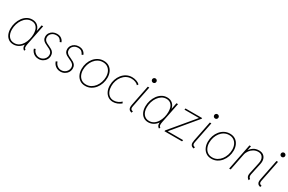

<svg xmlns="http://www.w3.org/2000/svg" viewBox="142 -1970 4882 3250"><g transform="rotate(30 2583.5 -345.0)"><path d="M225.6 7.8Q171.4 7.8 132.3 -18.8Q93.3 -45.4 72.3 -93Q51.3 -140.6 51.3 -204.1Q51.3 -262.7 69.1 -318.8Q86.9 -375 119.6 -420.4Q152.3 -465.8 198 -492.7Q243.7 -519.5 299.3 -519.5Q365.7 -519.5 407.2 -481Q448.7 -442.4 458 -380.9L442.4 -391.6H472.7L456.1 -380.9L481.4 -511.7H511.7L431.6 -111.3Q425.3 -77.6 427.5 -53.7Q429.7 -29.8 451.2 -19.5L439.5 7.8Q420.9 -3.4 410.9 -18.6Q400.9 -33.7 398.4 -52.7Q396 -71.8 399.4 -94.7L400.4 -86.9H394.5L404.3 -97.7Q370.6 -44.4 324 -18.3Q277.3 7.8 225.6 7.8ZM227.5 -19.5Q278.3 -19.5 317.4 -45.4Q356.4 -71.3 383.1 -114.5Q409.7 -157.7 423.3 -210Q437 -262.2 437 -314.5Q437 -402.3 400.4 -447.3Q363.8 -492.2 300.8 -492.2Q251.5 -492.2 210.9 -467.3Q170.4 -442.4 141.4 -400.6Q112.3 -358.9 96.4 -307.6Q80.6 -256.3 80.6 -203.1Q80.6 -119.1 119.6 -69.3Q158.7 -19.5 227.5 -19.5Z M716.8 7.8Q677.2 7.8 646.2 -7.6Q615.2 -22.9 594.2 -48.6Q573.2 -74.2 564.5 -104.5L593.8 -116.2Q603.5 -76.2 638.7 -47.9Q673.8 -19.5 719.2 -19.5Q753.4 -19.5 782.5 -36.1Q811.5 -52.7 829.1 -80.8Q846.7 -108.9 846.7 -142.6Q846.7 -175.3 830.8 -195.8Q814.9 -216.3 790.3 -230Q765.6 -243.7 737.5 -255.6Q709.5 -267.6 684.8 -282.5Q660.2 -297.4 644.3 -320.3Q628.4 -343.3 628.4 -379.4Q628.4 -419.9 649.2 -451.7Q669.9 -483.4 704.6 -501.5Q739.3 -519.5 781.7 -519.5Q838.4 -519.5 872.8 -491.7Q907.2 -463.9 915 -431.6L887.2 -419.9Q877 -448.7 851.6 -470.5Q826.2 -492.2 781.2 -492.2Q728 -492.2 693.1 -460.4Q658.2 -428.7 658.2 -382.3Q658.2 -350.6 673.8 -330.6Q689.5 -310.5 714.4 -296.9Q739.3 -283.2 767.1 -271.5Q794.9 -259.8 819.8 -244.1Q844.7 -228.5 860.4 -204.8Q876 -181.2 876 -143.1Q876 -100.1 854.5 -65.9Q833 -31.7 797.1 -12Q761.2 7.8 716.8 7.8Z M1144.5 7.8Q1105 7.8 1074 -7.6Q1043 -22.9 1022 -48.6Q1001 -74.2 992.2 -104.5L1021.5 -116.2Q1031.2 -76.2 1066.4 -47.9Q1101.6 -19.5 1147 -19.5Q1181.2 -19.5 1210.2 -36.1Q1239.3 -52.7 1256.8 -80.8Q1274.4 -108.9 1274.4 -142.6Q1274.4 -175.3 1258.5 -195.8Q1242.7 -216.3 1218 -230Q1193.4 -243.7 1165.3 -255.6Q1137.2 -267.6 1112.5 -282.5Q1087.9 -297.4 1072 -320.3Q1056.2 -343.3 1056.2 -379.4Q1056.2 -419.9 1076.9 -451.7Q1097.7 -483.4 1132.3 -501.5Q1167 -519.5 1209.5 -519.5Q1266.1 -519.5 1300.5 -491.7Q1335 -463.9 1342.8 -431.6L1314.9 -419.9Q1304.7 -448.7 1279.3 -470.5Q1253.9 -492.2 1209 -492.2Q1155.8 -492.2 1120.8 -460.4Q1085.9 -428.7 1085.9 -382.3Q1085.9 -350.6 1101.6 -330.6Q1117.2 -310.5 1142.1 -296.9Q1167 -283.2 1194.8 -271.5Q1222.7 -259.8 1247.6 -244.1Q1272.5 -228.5 1288.1 -204.8Q1303.7 -181.2 1303.7 -143.1Q1303.7 -100.1 1282.2 -65.9Q1260.7 -31.7 1224.9 -12Q1189 7.8 1144.5 7.8Z M1630.4 7.8Q1567.9 7.8 1524.2 -22.2Q1480.5 -52.2 1457.8 -102.5Q1435.1 -152.8 1435.1 -214.4Q1435.1 -274.4 1453.9 -329.3Q1472.7 -384.3 1507.6 -427Q1542.5 -469.7 1590.3 -494.6Q1638.2 -519.5 1695.8 -519.5Q1759.3 -519.5 1802.7 -490.2Q1846.2 -460.9 1868.7 -411.4Q1891.1 -361.8 1891.1 -300.8Q1891.1 -240.7 1872.1 -185.3Q1853 -129.9 1818.4 -86.4Q1783.7 -43 1735.8 -17.6Q1688 7.8 1630.4 7.8ZM1631.3 -19.5Q1682.6 -19.5 1724.9 -43.2Q1767.1 -66.9 1797.9 -106.9Q1828.6 -147 1845.2 -197.5Q1861.8 -248 1861.8 -301.3Q1861.8 -355.5 1842 -398.7Q1822.3 -441.9 1784.9 -467Q1747.6 -492.2 1694.3 -492.2Q1642.6 -492.2 1600.1 -468.8Q1557.6 -445.3 1527.3 -405.5Q1497.1 -365.7 1480.7 -315.7Q1464.4 -265.6 1464.4 -211.9Q1464.4 -157.7 1483.9 -114Q1503.4 -70.3 1540.8 -44.9Q1578.1 -19.5 1631.3 -19.5Z M2172.9 7.8Q2117.2 7.8 2075.7 -20.3Q2034.2 -48.3 2011.2 -98.4Q1988.3 -148.4 1988.3 -214.4Q1988.3 -272.9 2006.8 -327.6Q2025.4 -382.3 2059.8 -425.5Q2094.2 -468.8 2142.6 -494.1Q2190.9 -519.5 2250 -519.5Q2296.4 -519.5 2337.6 -504.4Q2378.9 -489.3 2401.4 -465.8L2384.8 -440.4Q2366.7 -463.4 2330.6 -477.8Q2294.4 -492.2 2252 -492.2Q2198.7 -492.2 2155.5 -469Q2112.3 -445.8 2081.3 -406.2Q2050.3 -366.7 2033.9 -316.9Q2017.6 -267.1 2017.6 -213.9Q2017.6 -158.2 2035.6 -114.3Q2053.7 -70.3 2088.1 -44.9Q2122.6 -19.5 2170.9 -19.5Q2212.9 -19.5 2251.2 -37.6Q2289.6 -55.7 2314.9 -81.1L2328.6 -51.8Q2293.5 -24.9 2254.6 -8.5Q2215.8 7.8 2172.9 7.8Z M2536.1 7.8Q2500 -2.4 2486.1 -21.5Q2472.2 -40.5 2472.2 -64.7Q2472.2 -88.9 2477.5 -115.2L2556.6 -511.7H2586.4L2503.9 -96.7Q2498 -66.9 2503.2 -52.5Q2508.3 -38.1 2520.5 -31.7Q2532.7 -25.4 2548.8 -20.5ZM2600.1 -614.3Q2582.5 -614.3 2570.3 -626.5Q2558.1 -638.7 2558.1 -656.2Q2558.1 -673.8 2570.3 -686Q2582.5 -698.2 2600.1 -698.2Q2617.7 -698.2 2629.9 -686Q2642.1 -673.8 2642.1 -656.2Q2642.1 -638.7 2629.9 -626.5Q2617.7 -614.3 2600.1 -614.3Z M2861.3 7.8Q2807.1 7.8 2768.1 -18.8Q2729 -45.4 2708 -93Q2687 -140.6 2687 -204.1Q2687 -262.7 2704.8 -318.8Q2722.7 -375 2755.4 -420.4Q2788.1 -465.8 2833.7 -492.7Q2879.4 -519.5 2935.1 -519.5Q3001.5 -519.5 3043 -481Q3084.5 -442.4 3093.8 -380.9L3078.1 -391.6H3108.4L3091.8 -380.9L3117.2 -511.7H3147.5L3067.4 -111.3Q3061 -77.6 3063.2 -53.7Q3065.4 -29.8 3086.9 -19.5L3075.2 7.8Q3056.6 -3.4 3046.6 -18.6Q3036.6 -33.7 3034.2 -52.7Q3031.7 -71.8 3035.2 -94.7L3036.1 -86.9H3030.3L3040 -97.7Q3006.3 -44.4 2959.7 -18.3Q2913.1 7.8 2861.3 7.8ZM2863.3 -19.5Q2914.1 -19.5 2953.1 -45.4Q2992.2 -71.3 3018.8 -114.5Q3045.4 -157.7 3059.1 -210Q3072.8 -262.2 3072.8 -314.5Q3072.8 -402.3 3036.1 -447.3Q2999.5 -492.2 2936.5 -492.2Q2887.2 -492.2 2846.7 -467.3Q2806.2 -442.4 2777.1 -400.6Q2748 -358.9 2732.2 -307.6Q2716.3 -256.3 2716.3 -203.1Q2716.3 -119.1 2755.4 -69.3Q2794.4 -19.5 2863.3 -19.5Z M3177.7 0 3181.6 -18.6 3570.3 -483.4V-485.4H3288.6L3293.9 -511.7H3619.1L3618.2 -498L3228.5 -30.3V-27.3H3526.9L3521.5 0Z M3749 7.8Q3712.9 -2.4 3699 -21.5Q3685.1 -40.5 3685.1 -64.7Q3685.1 -88.9 3690.4 -115.2L3769.5 -511.7H3799.3L3716.8 -96.7Q3710.9 -66.9 3716.1 -52.5Q3721.2 -38.1 3733.4 -31.7Q3745.6 -25.4 3761.7 -20.5ZM3813 -614.3Q3795.4 -614.3 3783.2 -626.5Q3771 -638.7 3771 -656.2Q3771 -673.8 3783.2 -686Q3795.4 -698.2 3813 -698.2Q3830.6 -698.2 3842.8 -686Q3855 -673.8 3855 -656.2Q3855 -638.7 3842.8 -626.5Q3830.6 -614.3 3813 -614.3Z M4097.2 7.8Q4034.7 7.8 3991 -22.2Q3947.3 -52.2 3924.6 -102.5Q3901.9 -152.8 3901.9 -214.4Q3901.9 -274.4 3920.7 -329.3Q3939.5 -384.3 3974.4 -427Q4009.3 -469.7 4057.1 -494.6Q4105 -519.5 4162.6 -519.5Q4226.1 -519.5 4269.5 -490.2Q4313 -460.9 4335.4 -411.4Q4357.9 -361.8 4357.9 -300.8Q4357.9 -240.7 4338.9 -185.3Q4319.8 -129.9 4285.2 -86.4Q4250.5 -43 4202.6 -17.6Q4154.8 7.8 4097.2 7.8ZM4098.1 -19.5Q4149.4 -19.5 4191.7 -43.2Q4233.9 -66.9 4264.6 -106.9Q4295.4 -147 4312 -197.5Q4328.6 -248 4328.6 -301.3Q4328.6 -355.5 4308.8 -398.7Q4289.1 -441.9 4251.7 -467Q4214.4 -492.2 4161.1 -492.2Q4109.4 -492.2 4066.9 -468.8Q4024.4 -445.3 3994.1 -405.5Q3963.9 -365.7 3947.5 -315.7Q3931.2 -265.6 3931.2 -211.9Q3931.2 -157.7 3950.7 -114Q3970.2 -70.3 4007.6 -44.9Q4044.9 -19.5 4098.1 -19.5Z M4825.7 6.8Q4801.8 -10.3 4791.3 -28.1Q4780.8 -45.9 4780 -66.2Q4779.3 -86.4 4784.7 -111.3L4831.5 -330.1Q4847.2 -401.9 4818.8 -447Q4790.5 -492.2 4729.5 -492.2Q4682.1 -492.2 4641.6 -469.2Q4601.1 -446.3 4573.2 -408.2Q4545.4 -370.1 4536.6 -325.2L4472.2 0H4442.4L4543.9 -511.7H4573.7L4557.1 -427.7H4571.3L4543 -404.3Q4570.8 -452.6 4617.2 -486.1Q4663.6 -519.5 4731.4 -519.5Q4781.7 -519.5 4815.2 -495.6Q4848.6 -471.7 4861.3 -429.2Q4874 -386.7 4861.8 -331.1L4813 -103.5Q4807.6 -77.1 4812.5 -56.6Q4817.4 -36.1 4838.4 -23.4Z M5051.8 7.8Q5015.6 -2.4 5001.7 -21.5Q4987.8 -40.5 4987.8 -64.7Q4987.8 -88.9 4993.2 -115.2L5072.3 -511.7H5102.1L5019.5 -96.7Q5013.7 -66.9 5018.8 -52.5Q5023.9 -38.1 5036.1 -31.7Q5048.3 -25.4 5064.5 -20.5ZM5115.7 -614.3Q5098.1 -614.3 5085.9 -626.5Q5073.7 -638.7 5073.7 -656.2Q5073.7 -673.8 5085.9 -686Q5098.1 -698.2 5115.7 -698.2Q5133.3 -698.2 5145.5 -686Q5157.7 -673.8 5157.7 -656.2Q5157.7 -638.7 5145.5 -626.5Q5133.3 -614.3 5115.7 -614.3Z"/></g></svg>

Font: Reddit Sans ExtraLight
Style: Italic
Weight: 250
Italic angle: -11.25°
Designer: Stephen Hutchings
Version: Version 1.013